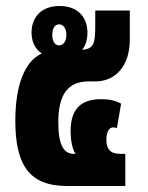

<svg xmlns="http://www.w3.org/2000/svg" viewBox="-20 -619 491 639"><path d="M203 0H397V-107H380C347 -107 334 -123 334 -154C334 -180 343 -195 356 -195C359 -195 365 -195 369 -192L383 -274C366 -284 343 -289 317 -289C247 -289 215 -254 215 -182C215 -153 220 -125 231 -107H225C191 -107 174 -139 174 -212C174 -304 206 -348 274 -348H297C364 -348 412 -399 412 -487V-584H297V-536C297 -473 293 -457 253 -453C264 -466 271 -485 271 -510C271 -562 239 -599 178 -599C120 -599 85 -564 85 -511C85 -478 98 -455 119 -441C60 -414 31 -331 31 -217C31 -72 76 0 203 0ZM177 -468C161 -468 154 -484 154 -503C154 -522 161 -538 177 -538C192 -538 201 -522 201 -503C201 -484 192 -468 177 -468Z"/></svg>

Font: Noto Sans Thai UI ExtCond Blk
Style: Regular
Weight: 900
Width: 2
Designer: Monotype Design Team
Foundry: Monotype Imaging Inc.
Version: Version 2.000